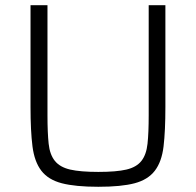

<svg xmlns="http://www.w3.org/2000/svg" viewBox="-20 -708 752 736"><path d="M550 -688H614V-298Q614 -206 607 -147Q600 -88 573.5 -53.5Q547 -19 496 -5.5Q445 8 357 8Q269 8 217 -5.5Q165 -19 138.5 -53.5Q112 -88 104.5 -147Q97 -206 97 -298V-688H162V-266Q162 -199 166.5 -157Q171 -115 190.5 -91Q210 -67 249 -58Q288 -49 357 -49Q426 -49 464.5 -58Q503 -67 522 -91Q541 -115 545.5 -157Q550 -199 550 -266Z"/></svg>

Font: Azeri Sans Light
Style: Regular
Weight: 300
Designer: Hector Gatti & Omnibus-Type (original fonts) / Cristiano Sobral (main changes and remastering)
Version: Version 1.000; ttfautohint (v1.6)